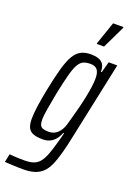

<svg xmlns="http://www.w3.org/2000/svg" viewBox="-213 -784 737 1047"><g transform="rotate(20 155.0 -260.0)"><path d="M64 198Q48 198 30.5 197.5Q13 197 -5.5 196Q-24 195 -43 194L-33 146Q-23 147 -9 148Q5 149 21.5 149.5Q38 150 55 150Q87 150 108 142Q129 134 143 116Q157 98 168 69Q179 40 191 -3Q194 -15 199 -32Q204 -49 207 -63H202Q192 -37 177.5 -21.5Q163 -6 146 1Q129 8 108 8Q75 8 54 0.5Q33 -7 23.5 -25.5Q14 -44 14 -77Q14 -107 20 -150.5Q26 -194 38 -254Q54 -333 68.5 -384.5Q83 -436 100.5 -465Q118 -494 141.5 -506Q165 -518 198 -518Q222 -518 241 -512Q260 -506 270.5 -491Q281 -476 281 -447H286L303 -510H353L261 -76Q248 -12 235.5 34.5Q223 81 209 112.5Q195 144 175.5 162.5Q156 181 129 189.5Q102 198 64 198ZM123 -42Q144 -42 159 -50Q174 -58 186 -73.5Q198 -89 206 -114Q211 -132 219 -160.5Q227 -189 235.5 -222Q244 -255 251 -289Q258 -323 262 -352Q266 -381 266 -401Q266 -438 253 -453Q240 -468 213 -468Q189 -468 173 -461Q157 -454 144.5 -433Q132 -412 120.5 -369.5Q109 -327 94 -255Q83 -198 76 -155.5Q69 -113 69 -95Q69 -72 74.5 -61Q80 -50 92 -46Q104 -42 123 -42ZM208 -582V-587L253 -718H313V-713L250 -582Z"/></g></svg>

Font: Saira UltraCondensed
Style: Italic
Weight: 400
Width: 1
Italic angle: -12°
Designer: Hector Gatti with collaboration of the Omnibus-Type team
Foundry: Omnibus-Type
Version: Version 1.101